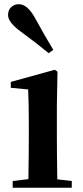

<svg xmlns="http://www.w3.org/2000/svg" viewBox="-20 -875 386 895"><path d="M228.5 -642.6 207 -627Q149.4 -674.8 77.1 -727.5Q17.6 -770.5 17.6 -804.7Q17.6 -828.1 32.2 -841.8Q46.9 -855.5 67.4 -855.5Q106.4 -855.5 140.6 -795.9Q188.5 -708 228.5 -642.6ZM247.1 -39.1 314.5 -31.2V0H39.1V-31.2L112.3 -40Q114.3 -153.3 114.3 -235.4V-305.7Q114.3 -386.7 111.3 -458L30.3 -465.8V-493.2L235.4 -549.8L248 -541L245.1 -384.8V-235.4Q245.1 -152.3 247.1 -39.1Z"/></svg>

Font: GenRyuMin TW TTF Bold
Style: Regular
Weight: 700
Version: Version 1.300